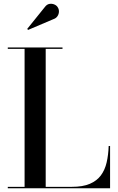

<svg xmlns="http://www.w3.org/2000/svg" viewBox="-20 -1003 630 1023"><path d="M21.5 0V-7.5H111V-742.5H21.5V-750H313V-742.5H223.5V-7.5H363Q421 -7.5 458.5 -23.5Q496 -39.5 517.5 -68.5Q539 -97.5 548.2 -137.5Q557.5 -177.5 559 -225H566.5V0ZM129.5 -843.5 125 -849 218.5 -965Q229.5 -980 243.5 -982.2Q257.5 -984.5 270 -979Q282.5 -973.5 288 -963.5Q294.5 -953.5 294 -940.5Q293.5 -927.5 286.2 -916.8Q279 -906 266 -901.5Z"/></svg>

Font: BodoniModa_28ptMedium
Style: Regular
Weight: 500
Designer: Owen Earl
Foundry: indestructible type
Version: Version 2.004